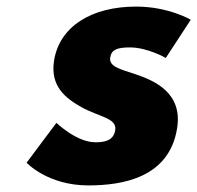

<svg xmlns="http://www.w3.org/2000/svg" viewBox="-20 -548 599 583"><path d="M393.3 -528C258.3 -528 160.1 -468 144 -363C132.3 -286 178.8 -250 226.6 -223C280 -193 335.6 -190 329.9 -153C324.7 -119 294.3 -116 269.3 -116C212.3 -116 151.3 -175 151.3 -175L60.8 -54C60.8 -54 124.2 15 248.2 15C353.2 15 494.9 -9 518 -160C534.1 -265 451.9 -303 387.1 -324C345.2 -338 310.4 -346 314.6 -373C318.2 -397 335.3 -404 374.3 -404C428.3 -404 483.4 -372 483.4 -372L559.2 -488C559.2 -488 492.3 -528 393.3 -528Z"/></svg>

Font: Sztylet
Style: BdObl
Weight: 700
Foundry: Cannot Into Space Fonts, PlusOne Fonts
Version: Version 0.12